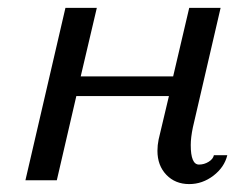

<svg xmlns="http://www.w3.org/2000/svg" viewBox="-20 -460 600 490"><path d="M472.2 -134.8Q466.8 -108.9 466.8 -89.8Q466.8 -40 487.8 -40Q501 -40 512.5 -47.1Q523.9 -54.2 525.9 -64H560.1Q552.7 -33.2 524.7 -11.7Q496.6 9.8 462.9 9.8Q427.2 9.8 404.5 -13.9Q381.8 -37.6 381.8 -75.2Q381.8 -89.4 384.8 -104L411.1 -214.8H174.8L125 0H44.9L147 -439.9H227.1L186 -265.1H421.9L462.9 -439.9H543Z"/></svg>

Font: Pfennig
Style: Italic
Weight: 500
Italic angle: -13°
Version: Version 20120410 ; ttfautohint (v0.8)